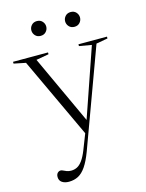

<svg xmlns="http://www.w3.org/2000/svg" viewBox="-138 -760 818 1079"><g transform="rotate(-15 271.0 -220.5)"><path d="M318 -55.5 289.5 10.5 65.5 -468.5 -3.5 -482.5V-493H200V-482.5L126.5 -469.5ZM126 239.5Q102 239.5 86.2 228.8Q70.5 218 70.5 197Q70.5 187 74 180.2Q77.5 173.5 83.5 169.8Q89.5 166 96 166Q102.5 166 110.2 170Q118 174 128.8 178.2Q139.5 182.5 154.5 182.5Q173 182.5 189 174.5Q205 166.5 220 146Q235 125.5 249.5 89L290.5 -16L302.5 -45.5L449 -470L377 -482.5V-493H543V-482.5L476 -470.5L265.5 102.5Q246 154 225.5 184Q205 214 180.8 226.8Q156.5 239.5 126 239.5ZM184.5 -593.5Q165 -593.5 153.2 -606.5Q141.5 -619.5 141.5 -636.5Q141.5 -653.5 153.2 -666.5Q165 -679.5 184.5 -679.5Q204.5 -679.5 216.2 -666.5Q228 -653.5 228 -636.5Q228 -619.5 216.2 -606.5Q204.5 -593.5 184.5 -593.5ZM381.5 -593.5Q361.5 -593.5 349.8 -606.5Q338 -619.5 338 -636.5Q338 -653.5 349.8 -666.5Q361.5 -679.5 381.5 -679.5Q401 -679.5 412.8 -666.5Q424.5 -653.5 424.5 -636.5Q424.5 -619.5 412.8 -606.5Q401 -593.5 381.5 -593.5Z"/></g></svg>

Font: Newsreader 60pt Light
Style: Regular
Weight: 300
Designer: Hugues Gentile
Foundry: Production Type
Version: Version 1.003